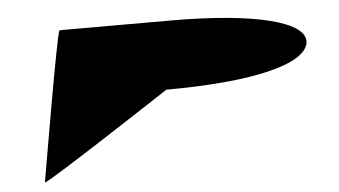

<svg xmlns="http://www.w3.org/2000/svg" viewBox="-39 -510 976 552"><g transform="rotate(-5 449.0 -234.0)"><path d="M70 -18C68 -8 441 -253 441 -253C686 -253 844 -290 854 -352C863 -412 715 -450 471 -450H150C143 -450 72 -29 70 -18Z"/></g></svg>

Font: Ampere
Style: SuExtIta
Weight: 400
Version: Version 1